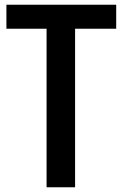

<svg xmlns="http://www.w3.org/2000/svg" viewBox="-20 -788 517 808"><path d="M469 -768V-667H276L296 -688V0H176V-688L195 -667H7V-768Z"/></svg>

Font: Yaldevi ExtraLight SemiBold
Style: Regular
Weight: 600
Version: Version 1.100